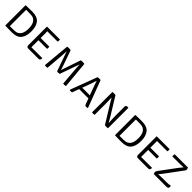

<svg xmlns="http://www.w3.org/2000/svg" viewBox="431 -2075 3610 3610"><g transform="rotate(45 2236.0 -270.5)"><path d="M519 -270Q519 -137.5 461.5 -67.2Q404 3 271.5 3Q236 3 211 2.8Q186 2.5 160.5 1.8Q135 1 97.5 0L92.5 -5V-537L97.5 -542Q135.5 -543 161 -543.5Q186.5 -544 211.2 -544.5Q236 -545 271.5 -545Q404 -545 461.5 -472.8Q519 -400.5 519 -270ZM445.5 -270Q445.5 -308 439 -346.2Q432.5 -384.5 414.5 -416.5Q396.5 -448.5 361.8 -467.8Q327 -487 270.5 -487Q239.5 -487 214.2 -487.5Q189 -488 162 -488V-53Q189 -53 214.2 -53.5Q239.5 -54 270.5 -54Q327 -54 361.8 -73.2Q396.5 -92.5 414.5 -124.2Q432.5 -156 439 -194.2Q445.5 -232.5 445.5 -270Z M1021 -60Q1021 -25.5 1010.2 -12.8Q999.5 0 974.5 0H701Q682.5 0 671.8 -11.8Q661 -23.5 661 -44.5V-537L666 -542H1006Q1007.5 -534.5 1007.8 -527.5Q1008 -520.5 1008 -514.5Q1008 -508.5 1007 -499.8Q1006 -491 1003 -483H782.5Q771.5 -483 757.2 -483Q743 -483 728.5 -483.5Q728.5 -474 729 -461Q729.5 -448 729.5 -433V-305Q744 -305.5 758 -305.5Q772 -305.5 782.5 -305.5H959Q961.5 -298 961.8 -289.5Q962 -281 962 -276Q962 -270 961.8 -262Q961.5 -254 959 -246.5H782.5Q772 -246.5 758 -246.5Q744 -246.5 729.5 -247V-92.5Q729.5 -83.5 729 -73Q728.5 -62.5 728.5 -59Q749.5 -60 783 -60Z M1196.5 -542Q1206 -545 1219.8 -546Q1233.5 -547 1244.5 -547Q1255.5 -547 1268.8 -546Q1282 -545 1290.5 -542L1387.5 -265Q1392 -252.5 1400.2 -228.2Q1408.5 -204 1415.8 -181.8Q1423 -159.5 1424.5 -152H1428.5Q1429.5 -159.5 1436.5 -181.8Q1443.5 -204 1451.8 -228.2Q1460 -252.5 1465 -265L1559.5 -542Q1567 -544 1581.2 -545.5Q1595.5 -547 1607 -547Q1617 -547 1632.2 -545.5Q1647.5 -544 1655 -542L1705 -1Q1686.5 4 1666.5 4Q1651.5 4 1635 1L1608 -327.5Q1606.5 -344.5 1604.8 -369.8Q1603 -395 1602 -420.5Q1601 -446 1601 -465H1596L1459 -80Q1444 -77 1424.5 -77Q1406 -77 1391.5 -80L1255.5 -465H1250.5Q1250.5 -446 1249.2 -420.5Q1248 -395 1246.5 -369.8Q1245 -344.5 1243.5 -327.5L1216 1Q1200 4 1182.5 4Q1174 4 1163.5 2.5Q1153 1 1146.5 -1Z M1988.5 -137.5Q1985.5 -137.5 1972.2 -137.8Q1959 -138 1943.8 -138.2Q1928.5 -138.5 1921 -138.5L1869.5 1Q1856 4 1839 4Q1820 4 1806.5 -1L1804.5 -4L2007 -542Q2012 -543.5 2025.5 -544.8Q2039 -546 2048 -546Q2056 -546 2069 -544.8Q2082 -543.5 2086 -542L2289.5 -3Q2273 6 2248 6Q2231 6 2223 -1.5Q2215 -9 2207 -30.5L2167 -138.5Q2160.5 -138.5 2146.5 -138.2Q2132.5 -138 2120 -137.8Q2107.5 -137.5 2105 -137.5ZM2004.5 -365 1942.5 -196.5Q1953 -197 1973.5 -197.2Q1994 -197.5 1998 -197.5H2096.5Q2100 -197.5 2117.8 -197.2Q2135.5 -197 2145.5 -196.5L2095 -333.5Q2088 -352 2078.8 -378.2Q2069.5 -404.5 2060.5 -431Q2051.5 -457.5 2045 -478H2041Q2033 -448.5 2022 -415.5Q2011 -382.5 2004.5 -365Z M2529 -348.5Q2512 -375.5 2497 -401Q2482 -426.5 2468 -452.5L2463.5 -452Q2465 -428 2466.2 -395.5Q2467.5 -363 2468 -332.2Q2468.5 -301.5 2468.5 -282V0Q2449.5 3 2434 3Q2418.5 3 2401 0V-542Q2409.5 -543.5 2421 -544.2Q2432.5 -545 2442 -545Q2466 -545 2482.5 -542L2699 -191Q2715.5 -164 2730.5 -137.2Q2745.5 -110.5 2759.5 -85L2765 -85.5Q2763 -108.5 2761.2 -141.5Q2759.5 -174.5 2758.2 -206.8Q2757 -239 2757 -259V-500.5Q2757 -523 2763.5 -534Q2770 -545 2793 -545H2819.5L2824.5 -540V0Q2807 3 2783.5 3Q2759.5 3 2743.5 0Z M3436 -270Q3436 -137.5 3378.5 -67.2Q3321 3 3188.5 3Q3153 3 3128 2.8Q3103 2.5 3077.5 1.8Q3052 1 3014.5 0L3009.5 -5V-537L3014.5 -542Q3052.5 -543 3078 -543.5Q3103.5 -544 3128.2 -544.5Q3153 -545 3188.5 -545Q3321 -545 3378.5 -472.8Q3436 -400.5 3436 -270ZM3362.5 -270Q3362.5 -308 3356 -346.2Q3349.5 -384.5 3331.5 -416.5Q3313.5 -448.5 3278.8 -467.8Q3244 -487 3187.5 -487Q3156.5 -487 3131.2 -487.5Q3106 -488 3079 -488V-53Q3106 -53 3131.2 -53.5Q3156.5 -54 3187.5 -54Q3244 -54 3278.8 -73.2Q3313.5 -92.5 3331.5 -124.2Q3349.5 -156 3356 -194.2Q3362.5 -232.5 3362.5 -270Z M3938 -60Q3938 -25.5 3927.2 -12.8Q3916.5 0 3891.5 0H3618Q3599.5 0 3588.8 -11.8Q3578 -23.5 3578 -44.5V-537L3583 -542H3923Q3924.5 -534.5 3924.8 -527.5Q3925 -520.5 3925 -514.5Q3925 -508.5 3924 -499.8Q3923 -491 3920 -483H3699.5Q3688.5 -483 3674.2 -483Q3660 -483 3645.5 -483.5Q3645.5 -474 3646 -461Q3646.5 -448 3646.5 -433V-305Q3661 -305.5 3675 -305.5Q3689 -305.5 3699.5 -305.5H3876Q3878.5 -298 3878.8 -289.5Q3879 -281 3879 -276Q3879 -270 3878.8 -262Q3878.5 -254 3876 -246.5H3699.5Q3689 -246.5 3675 -246.5Q3661 -246.5 3646.5 -247V-92.5Q3646.5 -83.5 3646 -73Q3645.5 -62.5 3645.5 -59Q3666.5 -60 3700 -60Z M4278 -397.5Q4292 -417 4310.2 -438.8Q4328.5 -460.5 4349 -485L4346 -487Q4337.5 -485.5 4317.8 -484.5Q4298 -483.5 4275 -483Q4252 -482.5 4232.5 -482.2Q4213 -482 4205 -482H4054Q4051.5 -493.5 4051.5 -505.5Q4051.5 -522.5 4057 -542H4411.5Q4418 -519 4420.2 -510Q4422.5 -501 4422.5 -495.5Q4422.5 -481.5 4411.5 -466L4176.5 -148.5Q4161.5 -128 4142.2 -104.5Q4123 -81 4105.5 -59L4107.5 -56Q4137 -59 4161 -60Q4185 -61 4202 -61H4314Q4389 -61 4422.5 -74Q4425 -65 4427 -57Q4429 -49 4429 -39.5Q4429 -21 4417.5 -10.5Q4406 0 4377 0H4041Q4034.5 -23 4032.8 -31.5Q4031 -40 4031 -45.5Q4031 -52.5 4033.5 -61.2Q4036 -70 4042 -79Z"/></g></svg>

Font: Signika Negative SC Light
Style: Regular
Weight: 300
Designer: Anna Giedryś
Foundry: Anna Giedryś
Version: Version 2.000; ttfautohint (v1.8.3) -l 8 -r 50 -G 200 -x 9 -